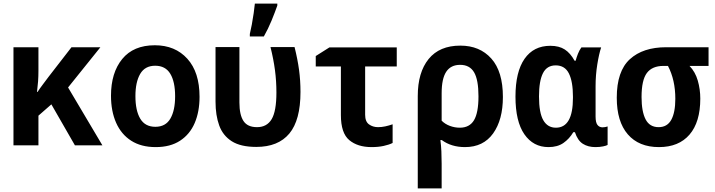

<svg xmlns="http://www.w3.org/2000/svg" viewBox="-20 -809 3981 1069"><path d="M55 0V-546H194V-415Q194 -384 192 -356Q190 -328 186 -297H189Q202 -317 218 -338Q234 -359 251 -382L378 -546H539L359 -322L550 0H397L266 -228L194 -165V0Z M847 10Q766 10 710.5 -25.5Q655 -61 626.5 -125.5Q598 -190 598 -276Q598 -404 660.5 -480.5Q723 -557 842 -557Q955 -557 1023 -482Q1091 -407 1091 -270Q1091 -187 1064 -124Q1037 -61 982.5 -25.5Q928 10 847 10ZM845 -103Q902 -103 928.5 -148.5Q955 -194 955 -273Q955 -354 928 -398.5Q901 -443 844 -443Q787 -443 760.5 -397.5Q734 -352 734 -274Q734 -193 761 -148Q788 -103 845 -103Z M1407 9Q1320 9 1270.5 -22.5Q1221 -54 1200.5 -110.5Q1180 -167 1180 -243V-547H1313V-238Q1313 -170 1335.5 -135.5Q1358 -101 1411 -101Q1466 -101 1492.5 -145.5Q1519 -190 1519 -294Q1519 -357 1511 -418Q1503 -479 1486 -547H1620Q1637 -479 1645 -420Q1653 -361 1653 -297Q1653 -140 1591 -65.5Q1529 9 1407 9ZM1371 -620Q1376 -640 1382 -672Q1388 -704 1392.5 -736Q1397 -768 1399 -789H1524V-778Q1511 -741 1492 -694.5Q1473 -648 1449 -606H1371Z M2049 10Q1971 10 1924.5 -29Q1878 -68 1878 -168V-439H1738V-497L1814 -545H2189V-439H2013V-170Q2013 -132 2034.5 -116.5Q2056 -101 2085 -101Q2105 -101 2125.5 -105.5Q2146 -110 2166 -117V-13Q2146 -3 2116 3.5Q2086 10 2049 10Z M2306 -274Q2306 -406 2366.5 -480.5Q2427 -555 2543 -555Q2651 -555 2715.5 -483Q2780 -411 2780 -269Q2780 -142 2725.5 -66Q2671 10 2569 10Q2493 10 2440 -29H2432Q2436 1 2437.5 34Q2439 67 2439 102V240H2306ZM2540 -98Q2594 -98 2619 -139.5Q2644 -181 2644 -273Q2644 -365 2619.5 -406.5Q2595 -448 2542 -448Q2490 -448 2464.5 -409.5Q2439 -371 2439 -290V-137Q2458 -118 2485 -108Q2512 -98 2540 -98Z M3034 10Q2949 10 2899.5 -61.5Q2850 -133 2850 -271Q2850 -409 2900.5 -481.5Q2951 -554 3044 -554Q3093 -554 3124.5 -533.5Q3156 -513 3179 -471H3185Q3190 -490 3198 -510Q3206 -530 3217 -545H3327Q3315 -509 3305.5 -450Q3296 -391 3296 -329V-160Q3296 -127 3306.5 -113.5Q3317 -100 3335 -100Q3342 -100 3350 -101.5Q3358 -103 3363 -105V-2Q3357 2 3338 6Q3319 10 3295 10Q3254 10 3225 -8.5Q3196 -27 3181 -73H3172Q3150 -36 3117 -13Q3084 10 3034 10ZM3075 -98Q3170 -98 3170 -264V-271Q3170 -355 3147.5 -400Q3125 -445 3074 -445Q3025 -445 3003 -401.5Q2981 -358 2981 -272Q2981 -181 3005 -139.5Q3029 -98 3075 -98Z M3649 10Q3537 10 3475.5 -61Q3414 -132 3414 -265Q3414 -413 3487 -479.5Q3560 -546 3689 -546H3925V-442H3819Q3851 -409 3865 -360.5Q3879 -312 3879 -260Q3879 -129 3819 -59.5Q3759 10 3649 10ZM3647 -101Q3695 -101 3717.5 -142Q3740 -183 3740 -259Q3740 -364 3699 -442H3674Q3611 -442 3581.5 -402.5Q3552 -363 3552 -269Q3552 -188 3574.5 -144.5Q3597 -101 3647 -101Z"/></svg>

Font: Noto Sans Mono SemiCondensed
Style: Bold
Weight: 700
Width: 4
Designer: Monotype Design Team
Foundry: Monotype Imaging Inc.
Version: Version 2.014